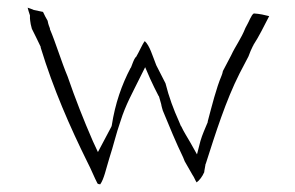

<svg xmlns="http://www.w3.org/2000/svg" viewBox="-20 -503 768 500"><path d="M52 -483C53 -478 56 -469 58 -463V-455C58 -450 59 -449 60 -440L63 -428C70 -414 78 -398 86 -381V-379C119 -271 162 -173 208 -80C217 -63 226 -40 234 -25C235 -24 238 -23 241 -23C251 -37 256 -63 265 -92C275 -122 282 -154 294 -188C307 -230 326 -263 343 -298L358 -328L371 -298C378 -283 385 -268 393 -253L394 -252L400 -231V-230C401 -225 402 -222 404 -215C421 -174 438 -132 457 -93L461 -83C467 -72 474 -60 481 -48C486 -41 488 -34 492 -28C499 -33 507 -43 512 -55V-57C513 -62 514 -67 515 -74V-75L516 -77C541 -155 568 -241 604 -312L627 -356C630 -365 635 -376 639 -384L640 -385V-386C655 -409 667 -434 681 -461C669 -464 657 -467 641 -468C634 -464 630 -449 619 -430C608 -402 593 -383 582 -359L561 -319C560 -318 560 -313 557 -306C543 -273 532 -228 521 -187V-185C514 -168 507 -153 502 -136L493 -101L475 -133C467 -147 459 -159 452 -174L451 -175L446 -187C432 -218 420 -250 411 -286L387 -333C377 -358 370 -384 357 -396C350 -387 343 -369 334 -354H333C328 -347 325 -337 321 -327L320 -326C297 -282 280 -234 271 -176L270 -173L235 -107L222 -135C198 -190 176 -246 156 -304C140 -342 125 -392 110 -427V-429C108 -435 106 -438 104 -449C100 -456 96 -463 92 -472L68 -477C63 -479 59 -481 52 -483Z"/></svg>

Font: SolarCharger
Style: 150
Weight: 100
Designer: Mew Too
Foundry: Cannot Into Space Fonts/KineticPlasma Fonts
Version: Version 1.100